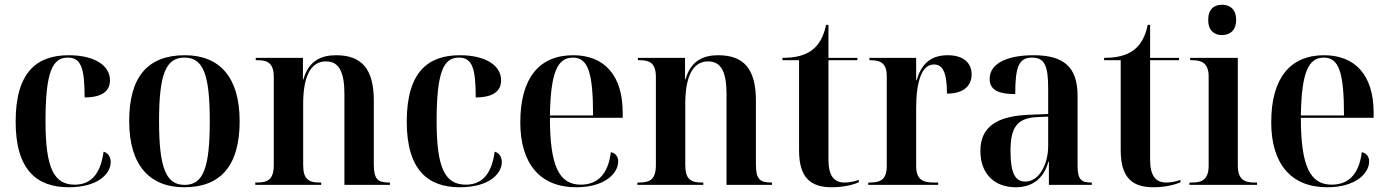

<svg xmlns="http://www.w3.org/2000/svg" viewBox="-20 -780 5857 810"><path d="M270 10C396 10 447 -49 447 -96C447 -118 436 -135 417 -140C403 -38 358 -1 295 -1C207 -1 172 -72 172 -268C172 -479 202 -537 266 -537C321 -537 337 -495 337 -369C420 -369 444 -403 444 -441C444 -505 377 -547 270 -547C139 -547 46 -480 46 -267C46 -61 137 10 270 10Z M757 10C911 10 991 -81 991 -269C991 -456 905 -547 760 -547C604 -547 525 -457 525 -269C525 -81 613 10 757 10ZM759 0C681 0 651 -70 651 -269C651 -468 680 -537 758 -537C837 -537 865 -468 865 -269C865 -70 837 0 759 0Z M1057 0H1335V-10H1327C1284 -10 1259 -23 1259 -83V-342C1259 -450 1287 -521 1355 -521C1412 -521 1433 -474 1433 -382V0H1625V-10H1621C1574 -10 1557 -24 1557 -86V-356C1557 -490 1505 -547 1398 -547C1337 -547 1282 -525 1260 -445H1258V-536H1059V-526H1067C1110 -526 1135 -513 1135 -455V-84C1135 -23 1110 -10 1065 -10H1057Z M1920 10C2046 10 2097 -49 2097 -96C2097 -118 2086 -135 2067 -140C2053 -38 2008 -1 1945 -1C1857 -1 1822 -72 1822 -268C1822 -479 1852 -537 1916 -537C1971 -537 1987 -495 1987 -369C2070 -369 2094 -403 2094 -441C2094 -505 2027 -547 1920 -547C1789 -547 1696 -480 1696 -267C1696 -61 1787 10 1920 10Z M2411 10C2532 10 2588 -49 2588 -99C2588 -118 2578 -134 2557 -138C2545 -40 2497 -1 2430 -1C2339 -1 2300 -79 2300 -283H2607V-305C2607 -463 2529 -547 2398 -547C2256 -547 2175 -452 2175 -264C2175 -91 2257 10 2411 10ZM2482 -293H2300C2303 -473 2331 -537 2397 -537C2461 -537 2482 -473 2482 -293Z M2669 0H2947V-10H2939C2896 -10 2871 -23 2871 -83V-342C2871 -450 2899 -521 2967 -521C3024 -521 3045 -474 3045 -382V0H3237V-10H3233C3186 -10 3169 -24 3169 -86V-356C3169 -490 3117 -547 3010 -547C2949 -547 2894 -525 2872 -445H2870V-536H2671V-526H2679C2722 -526 2747 -513 2747 -455V-84C2747 -23 2722 -10 2677 -10H2669Z M3489 10C3541 10 3584 -2 3603 -11V-21C3580 -13 3560 -10 3543 -10C3498 -10 3475 -39 3475 -107V-526H3597V-536H3475V-675H3465C3455 -627 3436 -591 3405 -568C3375 -546 3336 -536 3281 -536V-526H3351V-146C3351 -30 3400 10 3489 10Z M3643 0H3938V-10H3919C3872 -10 3845 -23 3845 -81V-323C3845 -439 3870 -508 3920 -508C3955 -508 3975 -479 3975 -385C4043 -385 4079 -416 4079 -466C4079 -516 4043 -547 3978 -547C3901 -547 3865 -504 3847 -441H3845V-536H3648V-526H3652C3695 -526 3721 -513 3721 -459V-79C3721 -23 3695 -10 3650 -10H3643Z M4265 10C4329 10 4381 -20 4403 -98H4405V0H4586V-10H4582C4540 -10 4526 -25 4526 -81V-376C4526 -502 4463 -547 4339 -547C4237 -547 4155 -516 4155 -447C4155 -401 4192 -383 4263 -383C4263 -498 4278 -537 4334 -537C4387 -537 4402 -503 4402 -406V-299L4325 -296C4185 -291 4116 -245 4116 -143C4116 -47 4175 10 4265 10ZM4305 -14C4263 -14 4243 -50 4243 -143C4243 -241 4270 -282 4355 -286L4402 -288V-165C4402 -85 4363 -14 4305 -14Z M4846 10C4898 10 4941 -2 4960 -11V-21C4937 -13 4917 -10 4900 -10C4855 -10 4832 -39 4832 -107V-526H4954V-536H4832V-675H4822C4812 -627 4793 -591 4762 -568C4732 -546 4693 -536 4638 -536V-526H4708V-146C4708 -30 4757 10 4846 10Z M5135 -632C5168 -632 5195 -651 5195 -696C5195 -742 5168 -760 5135 -760C5103 -760 5077 -742 5077 -696C5077 -651 5103 -632 5135 -632ZM4998 0H5283V-10H5271C5230 -10 5202 -23 5202 -82V-536H5001V-526H5010C5050 -526 5079 -513 5079 -457V-81C5079 -23 5051 -10 5010 -10H4998Z M5579 10C5700 10 5756 -49 5756 -99C5756 -118 5746 -134 5725 -138C5713 -40 5665 -1 5598 -1C5507 -1 5468 -79 5468 -283H5775V-305C5775 -463 5697 -547 5566 -547C5424 -547 5343 -452 5343 -264C5343 -91 5425 10 5579 10ZM5650 -293H5468C5471 -473 5499 -537 5565 -537C5629 -537 5650 -473 5650 -293Z"/></svg>

Font: Noto Serif Display SemiCondensed SemiBold
Style: Regular
Weight: 600
Width: 4
Designer: Monotype Design Team
Foundry: Monotype Imaging Inc.
Version: Version 2.009